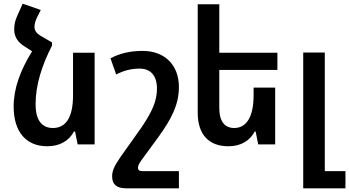

<svg xmlns="http://www.w3.org/2000/svg" viewBox="-20 -783 1893 1041"><path d="M262 -553 212 -582C178 -600 167 -616 167 -638C167 -653 172 -670 180 -687L201 -729L103 -763L73 -696C62 -672 57 -649 57 -623C57 -584 76 -554 115 -530L154 -505C90 -401 54 -304 54 -205C54 -69 121 10 236 10C308 10 355 -22 381 -70H387L401 0H493V-497H376V-266C376 -145 336 -89 267 -89C207 -89 173 -131 173 -218C173 -323 207 -428 262 -536Z M950 238V145H754C734 145 728 138 728 126C728 114 737 99 750 81L841 -43C909 -138 950 -215 950 -311C950 -430 874 -507 753 -507C683 -507 629 -493 579 -467L610 -379C653 -402 695 -411 737 -411C796 -411 831 -374 831 -302C831 -235 804 -176 747 -92L632 70C598 120 588 144 588 173C588 216 611 238 664 238Z M1472 -308H1355V-266C1355 -149 1316 -89 1250 -89C1199 -89 1169 -124 1169 -197V-404H1484V-497H1169V-760H1052V-173C1052 -51 1114 10 1219 10C1288 10 1336 -22 1361 -70H1366L1380 0H1472Z M1624 238H1853V145H1741V-498H1624Z"/></svg>

Font: Noto Sans Armenian SemiCondensed SemiBold
Style: Regular
Weight: 600
Width: 4
Designer: Monotype Design Team
Foundry: Monotype Imaging Inc.
Version: Version 2.008